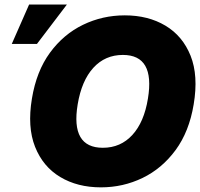

<svg xmlns="http://www.w3.org/2000/svg" viewBox="-20 -804 869 834"><path d="M418.5 9.8Q316.4 9.8 241.5 -35.2Q166.5 -80.1 132.3 -166.3Q98.1 -252.4 118.7 -376Q138.2 -494.6 197 -575Q255.9 -655.3 340.6 -696.3Q425.3 -737.3 522 -737.3Q623.5 -737.3 698.5 -692.6Q773.4 -647.9 807.9 -561.8Q842.3 -475.6 821.3 -350.6Q801.8 -232.4 742.7 -152.1Q683.6 -71.8 599.1 -31Q514.6 9.8 418.5 9.8ZM426.8 -162.1Q503.9 -162.1 554.9 -217.8Q606 -273.4 622.6 -376Q653.8 -565.4 513.7 -565.4Q436.5 -565.4 385.5 -509.5Q334.5 -453.6 317.4 -350.6Q286.1 -162.1 426.8 -162.1ZM31.2 -613.3 106.4 -784.2H270.5L140.6 -613.3Z"/></svg>

Font: Inter Tight Black
Style: Italic
Weight: 900
Italic angle: -9.39999°
Designer: Rasmus Andersson
Foundry: rsms
Version: Version 3.004; ttfautohint (v1.8.4.7-5d5b)